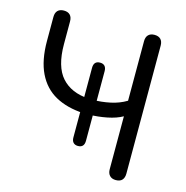

<svg xmlns="http://www.w3.org/2000/svg" viewBox="-106 -812 887 918"><g transform="rotate(15 337.5 -352.5)"><path d="M547.5 6.9Q527.7 6.9 517 -4.5Q506.3 -15.9 506.3 -35.7V-297.8Q476.1 -280.6 431.4 -271.7Q386.6 -262.8 344.1 -262.4L361.5 -275.1V-137.9Q361.5 -103.8 330.3 -103.8Q315.8 -103.8 307.5 -112.4Q299.2 -120.9 299.2 -137.9V-275.1L315.8 -261.9Q233.3 -266.4 176 -298.1Q118.6 -329.8 88.2 -392.5Q57.8 -455.2 57.8 -551V-669.3Q57.8 -690.1 68.4 -701Q79.1 -711.9 99 -711.9Q118.8 -711.9 129.5 -701Q140.2 -690.1 140.2 -669.3V-557Q140.2 -446 187.2 -393.4Q234.2 -340.8 321 -335.8L299.2 -325.3V-482.1Q299.2 -516.2 330.3 -516.2Q345.4 -516.2 353.4 -507.7Q361.5 -499.2 361.5 -482.1V-325.3L341.3 -335.3Q384.3 -335.3 427.6 -344.4Q470.9 -353.5 506.3 -374.8V-669.3Q506.3 -690.1 517 -701Q527.7 -711.9 547.5 -711.9Q567.4 -711.9 578.1 -701Q588.7 -690.1 588.7 -669.3V-35.7Q588.7 -15.9 578.6 -4.5Q568.4 6.9 547.5 6.9Z"/></g></svg>

Font: Nunito ExtraLight
Style: Regular
Weight: 200
Designer: Vernon Adams
Foundry: Vernon Adams
Version: Version 3.602